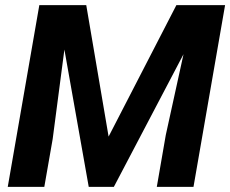

<svg xmlns="http://www.w3.org/2000/svg" viewBox="-20 -731 900 751"><path d="M133.8 -710.9 10.3 0H153.3L186 -187L231.9 -537.1L327.1 0H425.3L697.8 -519L628.4 -202.6L593.3 0H736.8L860.4 -710.9H669.9L404.8 -196.8L317.4 -710.9Z"/></svg>

Font: Roboto
Style: Bold Italic
Weight: 700
Italic angle: -12°
Designer: Google
Version: Version 2.137; 2017